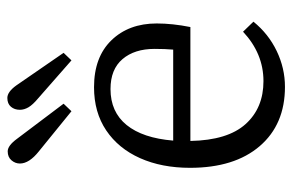

<svg xmlns="http://www.w3.org/2000/svg" viewBox="-160 -642 815 536"><g transform="rotate(-90 248.0 -373.5)"><path d="M274 14Q169 14 108.5 -56.5Q48 -127 48 -251Q48 -330 75 -390.5Q102 -451 152.5 -485Q203 -519 273 -519Q357 -519 404 -470.5Q451 -422 451 -344Q451 -300 441 -250H123Q125 -146 170 -96Q215 -46 290 -46Q367 -46 428 -103L456 -74Q422 -32 374 -9Q326 14 274 14ZM124 -298H378Q379 -310 379.5 -322.5Q380 -335 380 -350Q380 -406 351.5 -439.5Q323 -473 268 -473Q204 -473 167.5 -428Q131 -383 124 -298ZM348 -582 242 -675Q224 -690 217 -702Q210 -714 210 -726Q210 -741 218.5 -751Q227 -761 243 -761Q260 -761 278 -736L369 -604ZM206 -582 94 -673Q60 -700 60 -726Q60 -739 69 -749.5Q78 -760 94 -760Q110 -760 129 -734L227 -604Z"/></g></svg>

Font: Literata 12pt Light
Style: Regular
Weight: 300
Designer: Latin by Veronika Burian and Jose Scaglione. Greek by Irene Vlachou. Cyrillic by Vera Evstafieva.
Foundry: TypeTogether
Version: Version 3.002